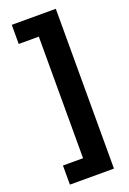

<svg xmlns="http://www.w3.org/2000/svg" viewBox="-163 -787 653 971"><g transform="rotate(-20 163.5 -301.0)"><path d="M272.9 129H35.8V26.1H144V-628.1H35.8V-731H272.9Z"/></g></svg>

Font: Wix Madefor Display
Style: Regular
Weight: 400
Designer: Dalton Maag Ltd
Foundry: Dalton Maag Ltd
Version: Version 3.100